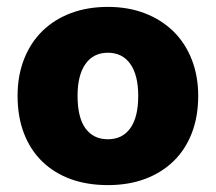

<svg xmlns="http://www.w3.org/2000/svg" viewBox="-20 -521 626 557"><path d="M555 -243Q555 -183 536.5 -135Q518 -87 483.5 -53.5Q449 -20 401 -2Q353 16 293 16Q233 16 185 -1.5Q137 -19 102.5 -52.5Q68 -86 49.5 -134Q31 -182 31 -243Q31 -302 50 -350Q69 -398 103.5 -431.5Q138 -465 186 -483Q234 -501 293 -501Q352 -501 400 -482.5Q448 -464 482.5 -430.5Q517 -397 536 -349Q555 -301 555 -243ZM293 -368Q251 -368 228 -335.5Q205 -303 205 -243Q205 -180 228 -148.5Q251 -117 293 -117Q335 -117 358 -149Q381 -181 381 -243Q381 -303 358 -335.5Q335 -368 293 -368Z"/></svg>

Font: Baloo Bhai 2 ExtraBold
Style: Regular
Weight: 800
Designer: Supriya Tembe, Noopur Datye and Ek Type
Foundry: Ek Type
Version: Version 1.640;PS 1.000;hotconv 16.6.51;makeotf.lib2.5.65220;